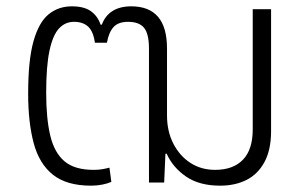

<svg xmlns="http://www.w3.org/2000/svg" viewBox="-20 -577 934 607"><path d="M268 10Q191 10 147.5 -24.5Q104 -59 86.5 -124.5Q69 -190 69 -281Q69 -387 86 -447Q103 -507 134 -532Q165 -557 207 -557Q246 -557 267.5 -541.5Q289 -526 298 -499H302Q312 -527 335.5 -542Q359 -557 395 -557Q451 -557 479.5 -524Q508 -491 508 -423V-212Q508 -162 528 -123Q548 -84 582 -62Q616 -40 660 -40Q717 -40 748 -72Q779 -104 779 -168V-548H837V-163Q837 -103 816 -64.5Q795 -26 759 -8Q723 10 676 10Q610 10 568 -19Q526 -48 507 -91H503L499 0H451V-423Q451 -470 435.5 -489Q420 -508 385 -508Q354 -508 339 -491.5Q324 -475 318 -442H280Q275 -478 258.5 -493Q242 -508 214 -508Q186 -508 166.5 -487Q147 -466 136.5 -417Q126 -368 126 -284Q126 -202 139 -148Q152 -94 184 -67Q216 -40 276 -40Q291 -40 303 -42Q315 -44 326 -47L332 -2Q321 3 304 6.5Q287 10 268 10Z"/></svg>

Font: Noto Sans Thai Light
Style: Regular
Weight: 300
Designer: Monotype Design Team
Foundry: Monotype Imaging Inc.
Version: Version 2.001